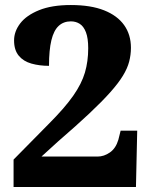

<svg xmlns="http://www.w3.org/2000/svg" viewBox="-20 -744 604 764"><path d="M34 0V-109L173 -250Q237 -314 271 -362.5Q305 -411 318 -455.5Q331 -500 331 -552Q331 -592 322 -615.5Q313 -639 297.5 -649Q282 -659 262 -659Q233 -659 213.5 -641Q194 -623 184.5 -584Q175 -545 175 -482Q137 -482 105 -491Q73 -500 54.5 -522.5Q36 -545 36 -583Q36 -619 60.5 -651Q85 -683 135.5 -703.5Q186 -724 262 -724Q341 -724 394 -703Q447 -682 474 -644Q501 -606 501 -554Q501 -526 494 -499Q487 -472 469 -442.5Q451 -413 418.5 -376.5Q386 -340 335.5 -292.5Q285 -245 212 -182L145 -121H368Q394 -121 417.5 -137.5Q441 -154 451 -188L460 -224H526L521 0Z"/></svg>

Font: Noto Serif Tibetan ExtraBold
Style: Regular
Weight: 800
Version: Version 2.103